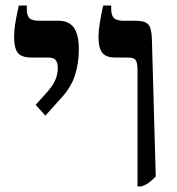

<svg xmlns="http://www.w3.org/2000/svg" viewBox="-20 -667 641 694"><path d="M477 -414Q477 -440 470.5 -449.5Q464 -459 443 -459H398Q362 -459 349 -477Q336 -495 336 -533Q336 -572 353 -647H382V-634Q382 -612 391.5 -602Q401 -592 428 -592H471Q504 -592 516 -578.5Q528 -565 529 -526L543 -29Q528 -14 518 -6.5Q508 1 491 7H477ZM109 -288 144 -327Q171 -356 180 -378Q189 -400 189 -420Q189 -440 181.5 -449.5Q174 -459 154 -459H94Q57 -459 44 -476.5Q31 -494 31 -533Q31 -555 34.5 -578.5Q38 -602 48 -647H77V-633Q77 -610 86.5 -601Q96 -592 123 -592H192Q229 -592 247 -567Q265 -542 265 -488Q265 -438 250.5 -393.5Q236 -349 197 -308L144 -249Z"/></svg>

Font: Noto Serif Hebrew SemiBold
Style: Regular
Weight: 600
Designer: Monotype Design Team
Foundry: Monotype Imaging Inc.
Version: Version 1.000